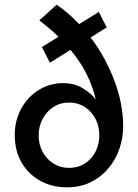

<svg xmlns="http://www.w3.org/2000/svg" viewBox="-20 -790 589 820"><path d="M265 10Q204 10 153.5 -17Q103 -44 73 -94.5Q43 -145 43 -213Q43 -276 71 -326.5Q99 -377 146 -406Q193 -435 251 -435Q295 -435 329.5 -415.5Q364 -396 389 -366Q374 -427 347 -479Q320 -531 281 -577L193 -522L159 -589L230 -633Q211 -651 190.5 -668.5Q170 -686 148 -703L222 -770Q272 -736 318 -687L402 -739L436 -673L367 -630Q430 -547 468 -447Q506 -347 506 -250Q506 -201 490 -154.5Q474 -108 443 -71Q412 -34 367.5 -12Q323 10 265 10ZM274 -73Q331 -73 367.5 -113Q404 -153 404 -212Q404 -271 367.5 -311.5Q331 -352 274 -352Q237 -352 208 -333Q179 -314 162 -282Q145 -250 145 -212Q145 -173 162 -141.5Q179 -110 208.5 -91.5Q238 -73 274 -73Z"/></svg>

Font: Reem Kufi Ink
Style: Regular
Weight: 400
Designer: Khaled Hosny
Version: Version 1.7